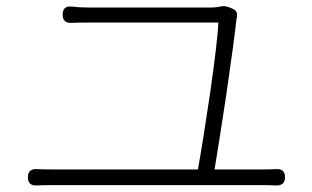

<svg xmlns="http://www.w3.org/2000/svg" viewBox="-20 -669 996 613"><path d="M856 -77Q840 -78 814 -78H481H148Q117 -78 101 -77Q69 -74 69 -103Q69 -132 101 -129Q117 -128 148 -128H612Q628 -218 651 -373Q676 -549 677 -597H264Q224 -597 208 -596Q180 -595 180 -622Q180 -651 209 -648Q235 -645 263 -645H655Q670 -645 683 -648Q698 -652 716 -644L723 -641Q741 -633 736 -612Q735 -611 735 -608Q728 -542 703 -370Q679 -211 665 -128H814Q845 -128 859 -129Q890 -132 890 -103Q890 -74 856 -77Z"/></svg>

Font: GenSenRounded TW L
Style: Regular
Weight: 300
Version: Version 1.501;PS 1;hotconv 16.6.51;makeotf.lib2.5.65220